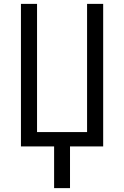

<svg xmlns="http://www.w3.org/2000/svg" viewBox="-20 -755 640 990"><path d="M259 215V0H88V-735H171V-74H429V-735H512V0H341V215Z"/></svg>

Font: R Plex Mono
Style: Regular
Weight: 400
Monospace: yes
Designer: Belleve Invis
Foundry: Belleve Invis
Version: Version 31.8.0